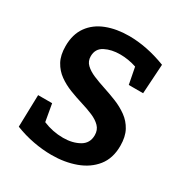

<svg xmlns="http://www.w3.org/2000/svg" viewBox="-169 -845 940 986"><g transform="rotate(30 300.5 -351.5)"><path d="M195 -527Q195 -498 215 -479Q235 -460 267 -446.5Q299 -433 337.5 -420.5Q376 -408 414.5 -392.5Q453 -377 485.5 -353.5Q518 -330 537.5 -294Q557 -258 557 -204Q557 -130 518.5 -82Q480 -34 415.5 -10.5Q351 13 274 13Q221 13 165 2.5Q109 -8 56 -29L61 -219H144L162 -117Q219 -93 281 -93Q336 -93 376 -115.5Q416 -138 416 -186Q416 -217 396.5 -237Q377 -257 345 -270.5Q313 -284 275 -295.5Q237 -307 198.5 -322Q160 -337 128 -360Q96 -383 76.5 -418.5Q57 -454 57 -508Q57 -578 90.5 -624.5Q124 -671 182.5 -693.5Q241 -716 314 -716Q420 -716 534 -672L523 -497H438L419 -595Q371 -611 322 -611Q271 -611 233 -591.5Q195 -572 195 -527Z"/></g></svg>

Font: Bitter
Style: Bold
Weight: 700
Designer: Sol Matas, and Bitter project Authors
Foundry: Sol Matas
Version: Version 2.001